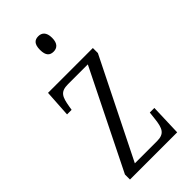

<svg xmlns="http://www.w3.org/2000/svg" viewBox="-235 -805 863 863"><g transform="rotate(-45 196.5 -373.5)"><path d="M203 -649C224 -649 242 -661 242 -698C242 -735 224 -747 203 -747C180 -747 165 -735 165 -698C165 -661 180 -649 203 -649ZM39 0H339L344 -150H315L311 -115C305 -59 294 -36 247 -36H106L339 -504V-536H54L46 -407H75L78 -425C87 -478 96 -500 145 -500H271L39 -32Z"/></g></svg>

Font: Noto Serif Armenian ExtraCondensed Light
Style: Regular
Weight: 300
Width: 2
Designer: Monotype Design Team
Foundry: Monotype Imaging Inc.
Version: Version 2.008